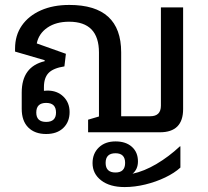

<svg xmlns="http://www.w3.org/2000/svg" viewBox="-20 -536 842 778"><path d="M167 7Q121 7 94.5 -19.5Q68 -46 68 -95V-161Q68 -266 161 -288V-292L41 -327V-339Q41 -393 68.5 -432.5Q96 -472 145.5 -494Q195 -516 261 -516Q471 -516 471 -324V-65H589Q632 -65 632 -108V-506H722V-94Q722 0 628 0H337V-51L381 -64V-323Q381 -448 260 -448Q207 -448 172 -424Q137 -400 129 -360L247 -318L241 -267Q196 -260 177 -240.5Q158 -221 158 -183V-176Q158 -172 158 -168Q164 -169 172 -169Q212 -169 237 -144.5Q262 -120 262 -82Q262 -42 236.5 -17.5Q211 7 167 7ZM167 -42Q207 -42 207 -80Q207 -119 167 -119Q127 -119 127 -80Q127 -42 167 -42ZM485 222Q425 222 390 195Q355 168 355 125Q355 86 380.5 61.5Q406 37 448 37Q490 37 514.5 59Q539 81 539 118Q539 150 517 168Q564 158 614 128.5Q664 99 709 57H711V143Q687 165 649.5 183Q612 201 569 211.5Q526 222 485 222ZM448 163Q487 163 487 124Q487 85 448 85Q408 85 408 124Q408 163 448 163Z"/></svg>

Font: Noto Sans Thai Looped UI
Style: Regular
Weight: 400
Designer: Cadson Demak Team
Foundry: Cadson Demak Co., Ltd.
Version: Version 1.000